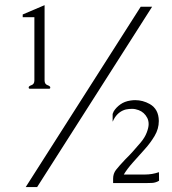

<svg xmlns="http://www.w3.org/2000/svg" viewBox="-20 -720 675 755"><path d="M81.1 15.6 533.2 -693.4H578.1L126 15.6ZM92.8 -376V-376.5Q92.8 -381.3 104 -385.3Q115.2 -389.2 115.2 -403.8V-652.3H69.3V-663.1L155.3 -699.7V-403.8Q155.3 -389.2 166.5 -385.3Q177.7 -381.3 177.7 -376Q177.7 -371.1 173.3 -371.1H97.2Q92.8 -371.1 92.8 -376ZM424.8 0V-17.6Q424.8 -37.1 436 -51.8Q447.3 -66.4 472.7 -93.3Q487.3 -107.4 502 -123.8Q516.6 -140.1 533 -159.4Q549.3 -178.7 556.9 -198.5Q564.5 -218.3 564.5 -231.9Q564.5 -245.6 559.1 -256.3Q547.4 -278.8 524.9 -287.1Q511.7 -292 499.3 -292Q486.8 -292 475.1 -289.6Q448.2 -282.7 431.6 -257.8Q426.3 -249.5 423.8 -242.7H422.9V-272Q425.3 -278.3 427.2 -282.2Q436.5 -297.4 453.1 -309.3Q469.7 -321.3 493.2 -324.7Q502.4 -326.2 511.7 -326.2Q541.5 -326.2 568.8 -311Q604 -291 604.5 -244.6V-244.1Q604.5 -213.4 588.1 -185.8Q571.8 -158.2 549.1 -133.1Q526.4 -107.9 502.9 -81.5Q479.5 -55.2 466.8 -33.7H549.8Q578.6 -33.7 605 -43L605.5 -9.3Q592.8 -1.5 577.9 -0.7Q563 0 550.3 0Z"/></svg>

Font: Caudex
Style: Regular
Weight: 400
Version: Version 1.04